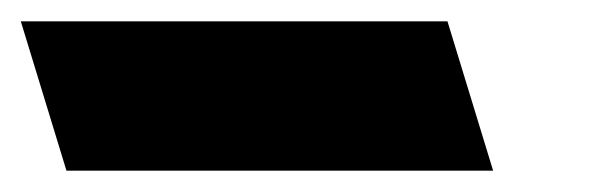

<svg xmlns="http://www.w3.org/2000/svg" viewBox="-161 -450 576 180"><path d="M-28.7 -290H-98.7L-141.5 -430H-71.5H188.5H258.5L301.3 -290H231.3Z"/></svg>

Font: Nordica Plus
Style: NordicaClassicRgOpObl
Weight: 500
Version: Version 1.01